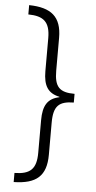

<svg xmlns="http://www.w3.org/2000/svg" viewBox="-59 -751 472 946"><g transform="rotate(5 177.0 -278.5)"><path d="M46 114V159C158 157 207 115 207 10V-149C207 -233 235 -256 307 -257V-300C232 -300 207 -326 207 -406V-568C207 -673 155 -714 46 -716V-670C121 -669 154 -643 154 -562V-399C154 -326 177 -291 234 -279V-277C177 -265 154 -230 154 -156V5C154 85 124 113 46 114Z"/></g></svg>

Font: Noto Sans Gujarati UI ExtraCondensed Light
Style: Regular
Weight: 300
Width: 2
Designer: Jelle Bosma - Monotype Design Team, Universal Thirst
Foundry: Monotype Imaging Inc.
Version: Version 2.106